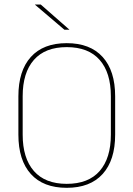

<svg xmlns="http://www.w3.org/2000/svg" viewBox="-20 -844 606 872"><path d="M283 9Q176.5 9 120 -53.8Q63.5 -116.5 63.5 -232.5V-406.5Q63.5 -522.5 120 -585.2Q176.5 -648 283 -648Q389.5 -648 446.2 -585.2Q503 -522.5 503 -406.5V-232.5Q503 -116.5 446.2 -53.8Q389.5 9 283 9ZM283 -9Q381.5 -9 432.5 -67.2Q483.5 -125.5 483.5 -232.5V-407Q483.5 -514 432.5 -572Q381.5 -630 283 -630Q185 -630 134 -572Q83 -514 83 -407V-232.5Q83 -125.5 134 -67.2Q185 -9 283 -9ZM165 -823.5 295 -709.5V-709H272.5L139 -822.5V-823.5Z"/></svg>

Font: Anek Odia Medium Thin
Style: Regular
Weight: 250
Version: Version 1.003